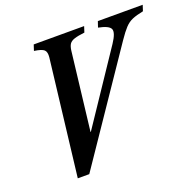

<svg xmlns="http://www.w3.org/2000/svg" viewBox="-133 -902 1072 1052"><g transform="rotate(-20 402.5 -376.0)"><path d="M145.5 10.5 225.5 -665Q229 -697 215.5 -709.2Q202 -721.5 158.5 -727.5L169.5 -761.5H463.5L452.5 -727.5Q413.5 -723 392.8 -716.2Q372 -709.5 363.2 -696.5Q354.5 -683.5 351.5 -659L298 -204.5H300L576.5 -617Q612 -670.5 602.5 -693Q593 -715.5 532 -727.5L543.5 -761.5H805L794 -727.5Q753.5 -719.5 729 -709Q704.5 -698.5 684.8 -677.2Q665 -656 637.5 -615.5L212.5 10.5Z"/></g></svg>

Font: Libre Caslon Condensed Bold
Style: Italic
Weight: 700
Italic angle: -22.583°
Designer: Pablo Impallari, Rodrigo Fuenzalida, Katja Schimmel, Ertekin Erdin
Foundry: Pablo Impallari, Rodrigo Fuenzalida
Version: Version 2.000; ttfautohint (v1.8.4.7-5d5b);gftools[0.9.33]